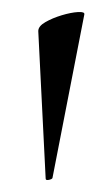

<svg xmlns="http://www.w3.org/2000/svg" viewBox="-20 -660 180 317"><path d="M55.4 -365 43.2 -608.4Q43 -616.6 54.8 -623.4Q66.6 -630.2 81.9 -634.8Q97.2 -639.4 108.8 -640.1Q120.4 -640.8 119.2 -636L66.6 -366Q65.6 -364 60.5 -363Q55.4 -362 55.4 -365Z"/></svg>

Font: Cormorant Garamond Light
Style: Regular
Weight: 300
Designer: Christian Thalmann (Catharsis Fonts)
Foundry: Catharsis Fonts
Version: Version 4.001